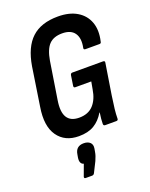

<svg xmlns="http://www.w3.org/2000/svg" viewBox="-165 -749 843 1076"><g transform="rotate(-20 256.5 -211.0)"><path d="M200 8Q117 8 75 -51.5Q33 -111 51 -221L86 -450Q104 -559 160 -611Q216 -663 317 -663Q385 -663 430 -636Q475 -609 492.5 -561Q510 -513 495 -449Q494 -438 484 -438H401Q388 -438 391 -450Q402 -504 380.5 -535Q359 -566 307 -566Q256 -566 229 -538Q202 -510 191 -445L156 -223Q145 -155 165.5 -122Q186 -89 237 -89Q291 -89 321.5 -122Q352 -155 361 -213L369 -257H274Q263 -257 265 -269L274 -328Q276 -340 286 -340H469Q482 -340 479 -328L450 -145Q443 -99 439.5 -67.5Q436 -36 436 -11Q436 0 425 0H359Q348 0 348 -11Q348 -24 349.5 -41Q351 -58 354 -77H352Q327 -35 291 -13.5Q255 8 200 8ZM155 241Q144 241 147 230L172 162Q160 159 155 148Q150 137 153 118L156 101Q163 54 210 54Q234 54 247.5 66.5Q261 79 257 103L254 120Q252 133 248 144.5Q244 156 238 170L208 230Q203 241 193 241Z"/></g></svg>

Font: Sofia Sans Condensed
Style: Bold Italic
Weight: 700
Italic angle: -9°
Version: Version 4.100